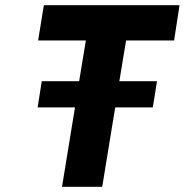

<svg xmlns="http://www.w3.org/2000/svg" viewBox="-20 -720 712 740"><path d="M466 -564 440 -407H585L569 -306H424L374 0H219L269 -306H125L141 -407H285L311 -564H127L149 -700H672L651 -564Z"/></svg>

Font: Be Vietnam ExtraBold
Style: Italic
Weight: 800
Italic angle: -9.778°
Designer: Gabriel Lam
Foundry: TypeRant
Version: Version 3.000